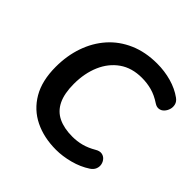

<svg xmlns="http://www.w3.org/2000/svg" viewBox="-185 -878 1050 1050"><g transform="rotate(45 340.0 -352.5)"><path d="M393 10Q299 10 226.5 -25.5Q154 -61 112.5 -132Q71 -203 71 -310Q71 -396 96.5 -469.5Q122 -543 170.5 -598Q219 -653 290 -684Q361 -715 451 -715Q509 -715 562 -700Q615 -685 655 -656Q673 -643 677.5 -625.5Q682 -608 677 -591Q672 -574 660.5 -561.5Q649 -549 633 -546.5Q617 -544 600 -555Q561 -581 524 -591Q487 -601 447 -601Q370 -601 316.5 -563.5Q263 -526 235 -461Q207 -396 207 -314Q207 -240 229.5 -193.5Q252 -147 296.5 -125.5Q341 -104 405 -104Q442 -104 476 -113Q510 -122 546 -143Q566 -155 582.5 -152.5Q599 -150 610 -138Q621 -126 624.5 -109.5Q628 -93 621.5 -76.5Q615 -60 597 -48Q553 -19 498 -4.5Q443 10 393 10Z"/></g></svg>

Font: Nunito Variable Extra Light
Style: Italic
Weight: 200
Italic angle: -9°
Designer: Vernon Adams
Foundry: Vernon Adams
Version: Version 3.602